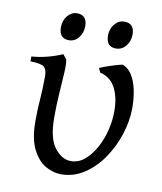

<svg xmlns="http://www.w3.org/2000/svg" viewBox="-76 -705 661 783"><g transform="rotate(10 254.0 -314.0)"><path d="M89 -181Q89 -232 92.5 -272.5Q96 -313 96 -367Q96 -394 84.5 -405Q73 -416 27 -417V-437Q91 -442 154 -469L169 -450Q173 -434 171 -397Q169 -360 165.5 -311.5Q162 -263 162 -209Q162 -122 192 -83.5Q222 -45 259 -45Q292 -45 318 -68Q344 -91 362.5 -126Q381 -161 390 -200Q399 -239 399 -271Q400 -330 379.5 -370.5Q359 -411 315 -421L307 -439Q325 -447 353 -456Q381 -465 399 -469Q431 -459 450 -414Q469 -369 469 -297Q468 -245 450.5 -191Q433 -137 401 -90Q369 -43 325 -14Q281 15 229 15Q197 15 165 -3Q133 -21 111 -64Q89 -107 89 -181ZM166 -529Q125 -529 125 -576Q125 -604 141.5 -623.5Q158 -643 180 -643Q222 -643 222 -597Q222 -569 206 -549Q190 -529 166 -529ZM361 -529Q320 -529 320 -576Q320 -604 336.5 -623.5Q353 -643 376 -643Q418 -643 418 -597Q418 -569 401.5 -549Q385 -529 361 -529Z"/></g></svg>

Font: ChillKai
Style: Regular
Weight: 400
Designer: ChillType
Foundry: 寒蝉字型
Version: Version 2.000